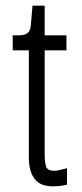

<svg xmlns="http://www.w3.org/2000/svg" viewBox="-20 -653 290 679"><path d="M168 6Q146 6 130 0Q114 -6 103.5 -19Q93 -32 87.5 -51Q82 -70 82 -97V-475H25V-528H45Q69 -528 78.5 -537Q88 -546 89 -564L95 -633H138V-528H215V-475H138V-109Q138 -81 142.5 -65Q147 -49 174 -49Q179 -49 190 -51.5Q201 -54 217 -58V0Q201 4 188.5 5Q176 6 168 6Z"/></svg>

Font: Bricolage Grotesque Condensed ExtraLight
Style: Regular
Weight: 250
Width: 3
Designer: Mathieu Triay
Foundry: Atelier Triay
Version: Version 1.000;gftools[0.9.30]